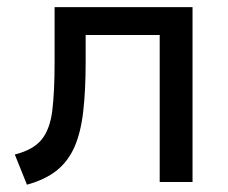

<svg xmlns="http://www.w3.org/2000/svg" viewBox="-20 -510 639 538"><path d="M55.5 7.5 21.5 -77Q73 -90 96.5 -118.8Q120 -147.5 126.5 -200Q133 -252.5 133 -336.5V-490H519.5V0H427.5V-412H220V-336.5Q220 -256.5 213.2 -197.8Q206.5 -139 188.8 -98.5Q171 -58 138.8 -32.2Q106.5 -6.5 55.5 7.5Z"/></svg>

Font: Geologica Roman Light
Style: Regular
Weight: 300
Designer: Sindre Bremnes, Frode Helland
Foundry: Monokrom Skriftforlag AS
Version: Version 1.010;gftools[0.9.28]